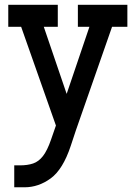

<svg xmlns="http://www.w3.org/2000/svg" viewBox="-20 -527 567 803"><path d="M82.5 256.3H39.6V164.6H63Q95.2 164.6 118.4 156.7Q141.6 148.9 159.7 125.7Q177.7 102.5 193.4 57.1L213.9 -2L68.4 -415H14.6V-506.8H221.7V-415H163.1L258.8 -134.3L354 -415H305.7V-506.8H512.7V-415H448.7L297.4 18.1L275.9 83Q243.2 181.6 192.1 219Q141.1 256.3 82.5 256.3Z"/></svg>

Font: Kay Pho Du
Style: Bold
Weight: 700
Designer: Victor Gaultney, Khu Oo Reh
Foundry: SIL International
Version: Version 3.000